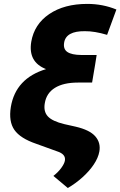

<svg xmlns="http://www.w3.org/2000/svg" viewBox="-20 -757 607 969"><path d="M567.4 -709 520.5 -581.1Q457 -600.1 408.2 -599.6Q313.5 -600.6 303.7 -542Q298.3 -509.3 320.1 -494.6Q341.8 -480 389.6 -479.5H467.8L460 -430.2L452.6 -386.7L444.8 -340.3H373Q300.3 -340.3 257.3 -313.7Q214.4 -287.1 206.1 -236.3Q198.7 -194.3 221.4 -169.7Q244.1 -145 305.2 -130.4L361.8 -117.7Q433.1 -101.1 461.2 -68.6Q489.3 -36.1 481.4 7.8Q475.6 40 452.9 73.7Q430.2 107.4 396.2 137.9Q362.3 168.5 322.3 191.9L249.5 130.9Q274.4 111.3 289.8 89.8Q305.2 68.4 307.6 53.2Q313 21 268.1 6.8L163.1 -31.2Q82.5 -58.6 52.7 -101.3Q22.9 -144 34.7 -217.3Q59.1 -361.8 212.4 -408.2Q121.1 -443.8 137.7 -545.9Q152.8 -634.8 228.5 -686Q304.2 -737.3 420.4 -737.3Q498.5 -737.3 567.4 -709Z"/></svg>

Font: Inter Display Extra Bold
Style: Italic
Weight: 800
Italic angle: -9.39999°
Designer: Rasmus Andersson
Foundry: rsms
Version: Version 4.000;git-4fc901f